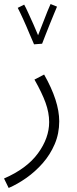

<svg xmlns="http://www.w3.org/2000/svg" viewBox="-37 -703 384 953"><path d="M6 230 -17 183Q96 134 151.5 58Q207 -18 207 -97Q207 -144 189 -193.5Q171 -243 134 -308L182 -333Q257 -201 257 -101Q257 -40 234.5 12.5Q212 65 175 107Q138 149 94 180Q50 211 6 230ZM132 -483Q123 -502 108.5 -537.5Q94 -573 78 -608Q62 -643 51 -664L83 -680Q90 -668 102.5 -640.5Q115 -613 129 -582Q143 -551 152 -528Q163 -555 175.5 -588Q188 -621 199 -648Q210 -675 214 -683L246 -670Q242 -660 232 -636.5Q222 -613 210.5 -584Q199 -555 188.5 -528.5Q178 -502 172 -486Z"/></svg>

Font: Noto Sans Arabic UI SmCn Lt
Style: Regular
Weight: 300
Width: 4
Designer: Monotype Design Team, Nadine Chahine and Nizar Qandah
Foundry: Monotype Imaging Inc.
Version: Version 2.010; ttfautohint (v1.8.4.7-5d5b)